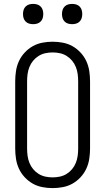

<svg xmlns="http://www.w3.org/2000/svg" viewBox="-20 -957 540 985"><path d="M250 8Q224 8 197.5 3Q171 -2 148 -15Q125 -28 106.5 -48Q88 -68 77 -92Q66 -116 62 -142.5Q58 -169 58 -195V-540Q58 -566 62 -592.5Q66 -619 77 -643Q88 -667 106.5 -687Q125 -707 148 -720Q171 -733 197.5 -738Q224 -743 250 -743Q276 -743 302.5 -738Q329 -733 352 -720Q375 -707 393.5 -687Q412 -667 423 -643Q434 -619 438 -592.5Q442 -566 442 -540V-195Q442 -169 438 -142.5Q434 -116 423 -92Q412 -68 393.5 -48Q375 -28 352 -15Q329 -2 302.5 3Q276 8 250 8ZM250 -47Q269 -47 287.5 -51Q306 -55 322 -65Q338 -75 350 -89.5Q362 -104 369 -121.5Q376 -139 378.5 -157.5Q381 -176 381 -195V-540Q381 -559 378.5 -577.5Q376 -596 369 -613.5Q362 -631 350 -645.5Q338 -660 322 -670Q306 -680 287.5 -684Q269 -688 250 -688Q231 -688 212.5 -684Q194 -680 178 -670Q162 -660 150 -645.5Q138 -631 131 -613.5Q124 -596 121.5 -577.5Q119 -559 119 -540V-195Q119 -176 121.5 -157.5Q124 -139 131 -121.5Q138 -104 150 -89.5Q162 -75 178 -65Q194 -55 212.5 -51Q231 -47 250 -47ZM350 -833Q339 -833 329 -836Q319 -839 311.5 -846.5Q304 -854 301 -864Q298 -874 298 -885Q298 -896 301 -906Q304 -916 311.5 -923.5Q319 -931 329 -934Q339 -937 350 -937Q361 -937 371 -934Q381 -931 388.5 -923.5Q396 -916 399 -906Q402 -896 402 -885Q402 -874 399 -864Q396 -854 388.5 -846.5Q381 -839 371 -836Q361 -833 350 -833ZM150 -833Q139 -833 129 -836Q119 -839 111.5 -846.5Q104 -854 101 -864Q98 -874 98 -885Q98 -896 101 -906Q104 -916 111.5 -923.5Q119 -931 129 -934Q139 -937 150 -937Q161 -937 171 -934Q181 -931 188.5 -923.5Q196 -916 199 -906Q202 -896 202 -885Q202 -874 199 -864Q196 -854 188.5 -846.5Q181 -839 171 -836Q161 -833 150 -833Z"/></svg>

Font: Iosevka Fixed Light
Style: Regular
Weight: 300
Monospace: yes
Designer: Belleve Invis
Foundry: Belleve Invis
Version: Version 32.3.0